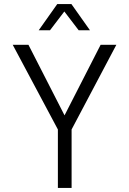

<svg xmlns="http://www.w3.org/2000/svg" viewBox="-20 -932 640 952"><path d="M267 0V-290L43 -710H121L300 -360L479 -710H557L335 -290V0ZM172 -782 264 -912H334L426 -782H370L299 -875L228 -782Z"/></svg>

Font: Geist Mono Light
Style: Regular
Weight: 300
Monospace: yes
Designer: Basement.studio, Andrés Briganti, Mateo Zaragoza
Foundry: Basement.studio, Vercel, Andrés Briganti, Guido Ferreyra, Mateo Zaragoza
Version: Version 1.500; ttfautohint (v1.8.4.7-5d5b)